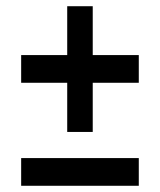

<svg xmlns="http://www.w3.org/2000/svg" viewBox="-20 -597 515 617"><path d="M48 -420V-331H196V-173H278V-331H426V-420H278V-577H196V-420ZM48 0H426V-89H48Z"/></svg>

Font: LT Wave Text Medium
Style: Regular
Weight: 500
Designer: Daniel Lyons
Version: Version 2.5 (Glyphs App)